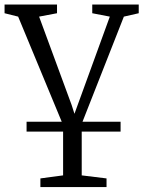

<svg xmlns="http://www.w3.org/2000/svg" viewBox="-22 -562 613 820"><path d="M91.5 0V-42H493V0ZM150.5 237V200L247.5 187V-28L55.5 -491L-2.5 -505.5V-542.5H221.5V-505.5L145 -491L284 -113.5L296 -76L310 -114.5L447 -491L372 -505.5V-542.5H570.5V-505.5L507 -491L327 -33.5V187L433 200V237Z"/></svg>

Font: Merriweather 48pt Light
Style: Regular
Weight: 300
Version: Version 2.100